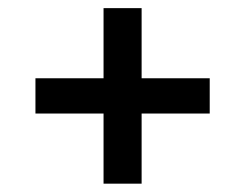

<svg xmlns="http://www.w3.org/2000/svg" viewBox="-20 -559 597 468"><path d="M491.2 -282.2Q491.2 -303.7 491.2 -368.2Q449.2 -368.2 325.2 -368.2Q325.2 -411.1 325.2 -539.1Q301.8 -539.1 232.4 -539.1Q232.4 -496.1 232.4 -368.2Q190.4 -368.2 66.4 -368.2Q66.4 -346.7 66.4 -282.2Q107.4 -282.2 232.4 -282.2Q232.4 -239.3 232.4 -111.3Q254.9 -111.3 325.2 -111.3Q325.2 -153.3 325.2 -282.2Q366.2 -282.2 491.2 -282.2Z"/></svg>

Font: DaxlinePro-Medium
Style: Medium
Weight: 400
Designer: Hans Reichel
Version: Version 7.502; 2006